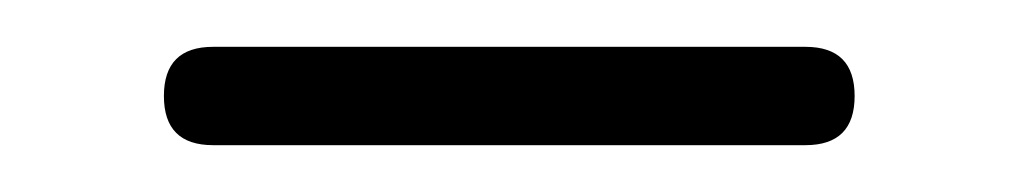

<svg xmlns="http://www.w3.org/2000/svg" viewBox="-20 -646 435 82"><path d="M71 -584Q50 -584 50 -605Q50 -626 71 -626H324Q345 -626 345 -605Q345 -584 324 -584Z"/></svg>

Font: Jura Light
Style: Regular
Weight: 300
Designer: Daniel Johnson, Alexei Vanyashin
Foundry: Daniel Johnson
Version: Version 5.103